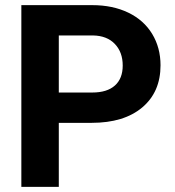

<svg xmlns="http://www.w3.org/2000/svg" viewBox="-20 -731 685 751"><path d="M210 -250.5V0H63.5V-710.9H340.8Q420.9 -710.9 481.7 -681.6Q542.5 -652.3 575.2 -598.4Q607.9 -544.4 607.9 -475.6Q607.9 -371.1 536.4 -310.8Q464.8 -250.5 338.4 -250.5ZM210 -369.1H340.8Q398.9 -369.1 429.4 -396.5Q460 -423.8 460 -474.6Q460 -526.9 429.2 -559.1Q398.4 -591.3 344.2 -592.3H210Z"/></svg>

Font: SteelSelectRoboto
Style: Roboto-Bold
Weight: 700
Designer: Google
Version: Version 2.137; 2017